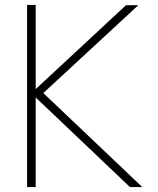

<svg xmlns="http://www.w3.org/2000/svg" viewBox="-20 -760 643 780"><path d="M90 0V-740H125V-398L492 -739H542L156 -382L558 0H508L125 -364V0Z"/></svg>

Font: Be Vietnam Pro Thin
Style: Regular
Weight: 100
Designer: Lam Bao, Tony Le, Vietanh Nguyen
Foundry: Yellow Type Foundry
Version: Version 1.002; ttfautohint (v1.8.3)